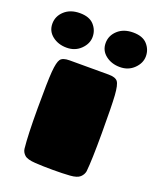

<svg xmlns="http://www.w3.org/2000/svg" viewBox="-148 -814 740 901"><g transform="rotate(20 221.5 -363.5)"><path d="M124 -506H319Q353 -506 364.5 -491Q376 -476 379.5 -424.5Q383 -373 383 -236.5Q383 -100 377 -44Q374 -27 360 -14Q346 -1 310.5 1.5Q275 4 226 4Q177 4 137 1.5Q97 -1 83 -14Q69 -27 67 -44Q60 -109 60 -243.5Q60 -378 64 -427Q68 -476 79 -491Q90 -506 124 -506ZM-11 -640.5Q-11 -678 18 -704.5Q47 -731 94.5 -731Q142 -731 165 -705.5Q188 -680 188 -646Q188 -612 160 -584.5Q132 -557 90 -557Q48 -557 18.5 -580Q-11 -603 -11 -640.5ZM255 -640.5Q255 -678 284 -704.5Q313 -731 360.5 -731Q408 -731 431 -705.5Q454 -680 454 -646Q454 -612 426 -584.5Q398 -557 356 -557Q314 -557 284.5 -580Q255 -603 255 -640.5Z"/></g></svg>

Font: Chango
Style: Regular
Weight: 400
Designer: Manuel Lupez
Foundry: Fontstage
Version: Version 1.001